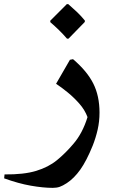

<svg xmlns="http://www.w3.org/2000/svg" viewBox="-173 -627 558 928"><path d="M180 -341Q248 -283 278 -223Q308 -163 308 -83Q308 -40 299 -0.5Q290 39 275 77Q245 151 215 193Q185 235 150 258Q130 271 115.5 276Q101 281 82 281Q36 281 -24 270.5Q-84 260 -153 235L-151 216Q-58 217 1.5 199Q61 181 102.5 147Q144 113 182 68Q226 17 250 -61Q237 -96 210.5 -126Q184 -156 154 -180.5Q124 -205 98 -222L165 -338ZM151 -440Q132 -462 112 -481.5Q92 -501 70 -520V-527L150 -607H157Q178 -589 198 -570Q218 -551 237 -528V-521L158 -440Z"/></svg>

Font: Bona Nova SC
Style: Bold
Weight: 700
Designer: Mateusz Machalski
Foundry: Capitalics
Version: Version 4.001; ttfautohint (v1.8.4.7-5d5b)